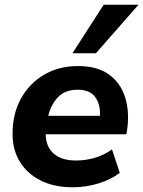

<svg xmlns="http://www.w3.org/2000/svg" viewBox="-20 -780 605 811"><path d="M286 11Q209 11 152 -17.5Q95 -46 64 -96.5Q33 -147 33 -215Q33 -299 68.5 -363.5Q104 -428 166.5 -464.5Q229 -501 309 -501Q391 -501 440 -465.5Q489 -430 508 -370.5Q527 -311 518 -239L514 -213H173Q174 -160 207 -131Q240 -102 301 -102Q343 -102 382.5 -114Q422 -126 453 -149L486 -50Q450 -22 397 -5.5Q344 11 286 11ZM308 -401Q254 -401 224 -368.5Q194 -336 184 -291H402Q405 -338 382.5 -369.5Q360 -401 308 -401ZM286 -555 418 -760H565L385 -555Z"/></svg>

Font: Nunito Sans ExtraBold
Style: Italic
Weight: 800
Italic angle: -9°
Designer: Vernon Adams
Foundry: Vernon Adams
Version: Version 3.006; ttfautohint (v1.8.3)